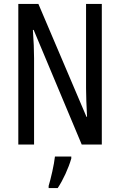

<svg xmlns="http://www.w3.org/2000/svg" viewBox="-20 -734 609 975"><path d="M497 0V-714H417V-286C417 -248 419 -200 422 -141H419L175 -714H73V0H153V-438C153 -479 151 -527 147 -582H151L395 0ZM342 71V61H259C255 101 238 174 227 210V221H273C300 181 328 120 342 71Z"/></svg>

Font: Noto Sans Arabic ExtCond
Style: Regular
Weight: 400
Width: 2
Designer: Monotype Design Team, Nadine Chahine, Nizar Qandah and Khaled Hosny
Foundry: Monotype Imaging Inc.
Version: Version 2.012